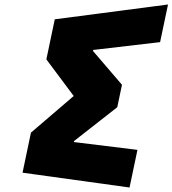

<svg xmlns="http://www.w3.org/2000/svg" viewBox="-20 -844 775 863"><path d="M699.6 -654.6 735.2 -823.8 226.2 -757.2 188.4 -577.2 311.3 -412.5 119.1 -247.8 81.3 -67.8 562.3 -1.2 597.8 -170.4 311.8 -205.5 312.8 -210 507.1 -362.1 528.3 -462.9 397.9 -615 398.9 -619.5Z"/></svg>

Font: Hussar
Style: BdOblTwo
Weight: 700
Foundry: Cannot Into Space Fonts
Version: Version 2.00